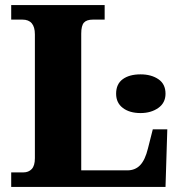

<svg xmlns="http://www.w3.org/2000/svg" viewBox="-20 -734 707 754"><path d="M24 -57H72Q92 -57 104.5 -70Q117 -83 117 -113V-599Q117 -657 68 -657H24V-714H391V-657H345Q320 -657 309.5 -645Q299 -633 299 -602V-65H480Q511 -65 530.5 -85.5Q550 -106 561 -151L580 -226H637L630 0H24ZM436 -366Q436 -404 462 -423Q488 -442 532 -442Q574 -442 602 -423Q630 -404 630 -366Q630 -330 601.5 -310Q573 -290 532 -290Q489 -290 462.5 -310Q436 -330 436 -366Z"/></svg>

Font: Noto Serif ExtraBold
Style: Regular
Weight: 800
Designer: Monotype Design Team
Foundry: Monotype Imaging Inc.
Version: Version 1.001